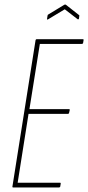

<svg xmlns="http://www.w3.org/2000/svg" viewBox="-20 -828 389 848"><path d="M38 0Q34 0 35 -5L137 -650Q138 -655 143 -655H346Q350 -655 349 -650L347 -638Q346 -634 341 -634H156L110 -346H284Q289 -346 288 -342L285 -329Q284 -325 280 -325H106L58 -21H245Q249 -21 248 -16L246 -4Q245 0 240 0ZM193 -743Q186 -739 188 -746L190 -759Q191 -762 191.5 -763Q192 -764 195 -765L264 -807Q268 -809 271 -807L327 -763Q329 -762 330 -760.5Q331 -759 330 -756L329 -747Q328 -741 323 -743L266 -787Z"/></svg>

Font: Sofia Sans Extra Condensed Thin
Style: Italic
Weight: 250
Italic angle: -9°
Version: Version 4.100